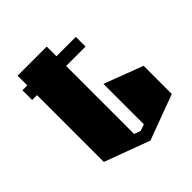

<svg xmlns="http://www.w3.org/2000/svg" viewBox="-150 -645 699 699"><g transform="rotate(-45 200.0 -295.5)"><path d="M50 -550H200V-500H300V-450H200V-100L225 -91L250 -100V-308L400 -251V-106L225 -41L50 -106V-450H25V-500H50Z"/></g></svg>

Font: SOV_Meka
Style: Book
Weight: 400
Version: Version 1.00